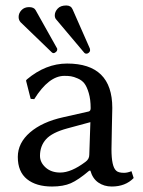

<svg xmlns="http://www.w3.org/2000/svg" viewBox="-20 -671 521 701"><path d="M86 -645Q104 -645 110 -634L188 -495Q189 -494 189 -491Q189 -485 184 -481Q179 -477 176 -477Q172 -477 169 -480L55 -590Q48 -598 48 -609Q48 -623 58.5 -634Q69 -645 86 -645ZM222 -651Q239 -651 245 -637L308 -494Q309 -491 309 -488Q309 -486 308 -483.5Q307 -481 303.5 -478Q300 -475 295 -475Q291 -475 288 -478L186 -599Q180 -605 180 -615Q180 -628 190.5 -639.5Q201 -651 222 -651ZM310 -225 225 -202Q170 -187 148 -162.5Q126 -138 126 -102Q126 -78 146.5 -59.5Q167 -41 200 -41Q240 -41 292 -80Q306 -90 306 -106ZM310 -48H306Q266 -14 238.5 -2Q211 10 170 10Q112 10 78.5 -17Q45 -44 45 -98Q45 -149 89.5 -187.5Q134 -226 211 -243L304 -264Q311 -266 311 -276Q311 -308 304 -331.5Q297 -355 288 -366.5Q279 -378 264 -384.5Q249 -391 239 -392.5Q229 -394 215 -394Q158 -394 105 -309L92 -310L75 -377L78 -381Q147 -439 225 -439Q390 -439 390 -277Q390 -274 388.5 -208.5Q387 -143 387 -126Q387 -63 404 -48Q412 -40 433 -40Q445 -40 460 -46L468 -21Q438 10 388 10Q360 10 339 -4.5Q318 -19 310 -48Z"/></svg>

Font: Libertinus Sans
Style: Regular
Weight: 400
Designer: Philipp H. Poll
Foundry: Khaled Hosny
Version: Version 6.1